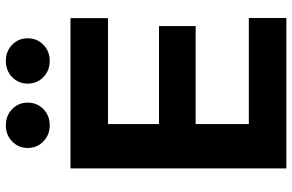

<svg xmlns="http://www.w3.org/2000/svg" viewBox="-189 -796 985 647"><g transform="rotate(-90 303.5 -472.5)"><path d="M59.6 0V-727.5H565.9V-601.1H209V-429.2H539.1V-305.7H209V-126.5H566.4V0ZM421.9 -797.4Q389.2 -797.4 367.2 -818.8Q345.2 -840.3 345.2 -871.6Q345.2 -902.8 367.2 -924.1Q389.2 -945.3 421.9 -945.3Q454.1 -945.3 476.1 -924.1Q498 -902.8 498 -871.6Q498 -840.3 476.1 -818.8Q454.1 -797.4 421.9 -797.4ZM204.6 -797.4Q172.4 -797.4 150.4 -818.8Q128.4 -840.3 128.4 -871.6Q128.4 -902.8 150.4 -924.1Q172.4 -945.3 204.6 -945.3Q237.3 -945.3 259.3 -924.1Q281.2 -902.8 281.2 -871.6Q281.2 -840.3 259.3 -818.8Q237.3 -797.4 204.6 -797.4Z"/></g></svg>

Font: Inter 24pt
Style: Bold
Weight: 700
Designer: Rasmus Andersson
Foundry: rsms
Version: Version 4.001;git-66647c0bb